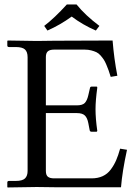

<svg xmlns="http://www.w3.org/2000/svg" viewBox="-20 -825 610 846"><path d="M317.4 -805.2Q355.5 -757.8 418 -710.9L402.3 -690.4Q343.8 -715.8 295.9 -752Q245.6 -715.3 189 -690.4L174.8 -710.9Q219.7 -745.1 274.4 -805.2ZM353 -606.4H218.3Q199.7 -606.4 190.9 -598.9Q182.1 -591.3 182.1 -573.7V-360.8H318.8Q343.3 -360.8 353.5 -371.3Q363.8 -381.8 369.1 -405.3L376 -435.1Q377 -443.4 383.3 -443.4H405.3Q408.7 -443.4 408.7 -439Q400.9 -381.8 400.9 -343.8Q400.9 -302.7 408.7 -248L406.2 -244.6H383.3Q376 -244.6 375 -252L369.1 -282.7Q364.7 -305.7 353.8 -316.2Q342.8 -326.7 318.8 -326.7H182.1V-71.8Q182.1 -53.2 191.2 -46.1Q200.2 -39.1 218.3 -39.1H383.8Q411.1 -39.1 432.4 -48.8Q453.6 -58.6 468 -77.9Q482.4 -97.2 491.7 -118.7Q501 -140.1 509.3 -169.9L539.6 -165Q518.6 -68.4 513.2 0H219.2L141.6 -1L13.7 1L12.2 -1V-21Q12.2 -27.8 20 -27.8H49.8Q78.6 -27.8 90.1 -38.8Q101.6 -49.8 101.6 -71.8V-572.8Q101.6 -596.7 89.8 -607.2Q78.1 -617.7 49.8 -617.7H20Q12.2 -617.7 12.2 -624.5V-644.5L14.2 -646.5L142.1 -644.5L219.7 -645.5L476.1 -646.5Q482.4 -566.9 497.1 -491.2L467.8 -486.3Q461.9 -504.9 458.5 -514.9Q455.1 -524.9 448.7 -539.8Q442.4 -554.7 437 -562.7Q431.6 -570.8 423.1 -580.6Q414.6 -590.3 404.8 -595Q395 -599.6 381.8 -603Q368.7 -606.4 353 -606.4Z"/></svg>

Font: Libertinage
Style: b
Weight: 400
Designer: OSP
Foundry: OSP
Version: Version 1.0; 2008; OFL relea